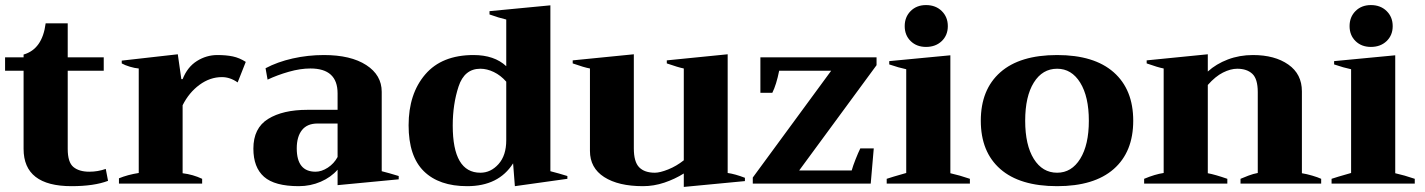

<svg xmlns="http://www.w3.org/2000/svg" viewBox="-22 -724 5620 757"><path d="M404 -11Q349 10 260 10Q71 10 71 -137V-445H-2V-498H71V-509Q145 -530 158 -632H245V-498H387V-445H245V-137Q245 -84 267.5 -65.5Q290 -47 330 -47Q364 -47 395 -58Z M447 -21Q481 -35 525 -42V-454Q510 -455 490 -461Q470 -467 458 -474V-485L679 -510L693 -412H698Q717 -460 754.5 -483.5Q792 -507 835 -507Q870 -507 896 -501.5Q922 -496 947 -480L915 -399Q885 -420 853 -420Q806 -420 764.5 -389.5Q723 -359 698 -309V-41Q739 -36 775 -19V0H447Z M977 -138Q977 -219 1035 -255Q1093 -291 1190 -291H1309V-356Q1309 -454 1202 -454Q1162 -454 1116.5 -441Q1071 -428 1033 -410L1025 -455Q1072 -480 1132 -493.5Q1192 -507 1255 -507Q1361 -507 1422 -467.5Q1483 -428 1483 -362V-49Q1511 -42 1550 -30V-17L1309 6V-55Q1283 -25 1242.5 -7.5Q1202 10 1156 10Q1061 10 1019 -27Q977 -64 977 -138ZM1309 -105V-237H1230Q1189 -237 1168.5 -211Q1148 -185 1148 -139Q1148 -47 1222 -47Q1246 -47 1270.5 -63Q1295 -79 1309 -105Z M1589 -230Q1589 -354 1654.5 -430.5Q1720 -507 1845 -507Q1927 -507 1974 -463V-647Q1944 -654 1908 -667V-680L2148 -703V-49Q2183 -40 2215 -30V-19L2008 10L2001 -80Q1944 10 1820 10Q1709 10 1649 -49Q1589 -108 1589 -230ZM1974 -171V-402Q1952 -427 1925 -440Q1898 -453 1872 -453Q1809 -453 1786 -383Q1763 -313 1763 -229Q1763 -43 1872 -43Q1913 -43 1943.5 -77Q1974 -111 1974 -171Z M2915 -23V-10L2674 13V-40Q2639 -18 2597.5 -4Q2556 10 2513 10Q2416 10 2360 -26Q2304 -62 2304 -129V-454Q2281 -458 2236 -474V-486L2477 -510V-139Q2477 -86 2498 -64.5Q2519 -43 2560 -43Q2580 -43 2612.5 -56Q2645 -69 2674 -92V-454Q2653 -458 2607 -474V-486L2847 -510V-42Q2876 -38 2915 -23Z M2946 -24 3255 -445H3050Q3039 -390 3023 -358H2976V-498H3434V-467L3129 -52H3336Q3341 -70 3351.5 -96.5Q3362 -123 3370 -139H3423L3411 0H2946Z M3545 -621Q3545 -657 3568.5 -680.5Q3592 -704 3629 -704Q3667 -704 3691 -680.5Q3715 -657 3715 -621Q3715 -585 3691 -562Q3667 -539 3629 -539Q3592 -539 3568.5 -562Q3545 -585 3545 -621ZM3474 -19Q3491 -25 3551 -42V-451Q3522 -457 3484 -470V-483L3725 -506V-41Q3761 -33 3802 -19V0H3474Z M3845 -248Q3845 -371 3922 -439Q3999 -507 4146 -507Q4292 -507 4369 -439Q4446 -371 4446 -248Q4446 -125 4369 -57.5Q4292 10 4146 10Q3999 10 3922 -57.5Q3845 -125 3845 -248ZM4271 -248Q4271 -343 4237 -398Q4203 -453 4146 -453Q4088 -453 4054 -398.5Q4020 -344 4020 -248Q4020 -152 4054 -97.5Q4088 -43 4146 -43Q4203 -43 4237 -98Q4271 -153 4271 -248Z M5187 -19V0H4869V-19Q4880 -24 4900 -31.5Q4920 -39 4937 -42V-361Q4937 -413 4915.5 -433Q4894 -453 4856 -453Q4830 -453 4800 -438Q4770 -423 4740 -389V-41Q4768 -36 4817 -19V0H4489V-19Q4532 -37 4566 -42V-454Q4544 -458 4499 -474V-486L4740 -510V-442Q4773 -472 4819 -489.5Q4865 -507 4918 -507Q5004 -507 5057.5 -469.5Q5111 -432 5111 -364V-41Q5130 -38 5152 -31.5Q5174 -25 5187 -19Z M5299 -621Q5299 -657 5322.5 -680.5Q5346 -704 5383 -704Q5421 -704 5445 -680.5Q5469 -657 5469 -621Q5469 -585 5445 -562Q5421 -539 5383 -539Q5346 -539 5322.5 -562Q5299 -585 5299 -621ZM5228 -19Q5245 -25 5305 -42V-451Q5276 -457 5238 -470V-483L5479 -506V-41Q5515 -33 5556 -19V0H5228Z"/></svg>

Font: Trirong ExtraBold
Style: Regular
Weight: 800
Designer: Katatrad Team
Foundry: CadsonDemak
Version: Version 1.001